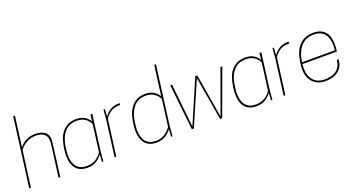

<svg xmlns="http://www.w3.org/2000/svg" viewBox="-50 -1443 3855 2093"><g transform="rotate(-20 1877.0 -397.0)"><path d="M381 0H361L410 -374Q412 -391 412 -406Q412 -516 283 -516Q222 -516 174 -488.5Q126 -461 96 -419L41 0H21L126 -800H146L100 -449Q170 -536 283 -536Q348 -536 390.5 -507.5Q433 -479 433 -412Q433 -397 381 0Z M945 -530H924ZM697 6Q608 6 564 -47.5Q520 -101 520 -195Q520 -239 528.5 -290Q537 -341 549 -377Q572 -449 625 -492.5Q678 -536 758 -536Q838 -536 884 -490Q904 -472 914 -452L924 -530H945L891 -118L881 0H865L870 -86Q846 -50 803 -22Q760 6 697 6ZM697 -14Q759 -14 802.5 -43Q846 -72 870 -111L911 -423Q902 -444 882 -466Q837 -516 758 -516Q663 -516 611 -450Q559 -384 547 -277Q540 -224 540 -197Q540 -111 579 -62.5Q618 -14 697 -14Z M1031 0H1011L1065 -412L1075 -530H1091L1086 -444Q1105 -476 1147.5 -506Q1190 -536 1251 -536L1266 -535L1263 -516Q1186 -516 1144.5 -483Q1103 -450 1086 -419Z M1499 6Q1410 6 1366 -47.5Q1322 -101 1322 -195Q1322 -239 1330.5 -289.5Q1339 -340 1351 -376Q1367 -427 1402 -468Q1460 -536 1560 -536Q1616 -536 1655.5 -513Q1695 -490 1716 -452L1762 -800H1782L1693 -118L1683 0H1667L1672 -86Q1640 -41 1595 -17.5Q1550 6 1499 6ZM1499 -14Q1602 -14 1672 -111L1713 -423Q1662 -516 1560 -516Q1465 -516 1413.5 -450.5Q1362 -385 1349 -277Q1342 -224 1342 -197Q1342 -111 1381 -62.5Q1420 -14 1499 -14Z M2259 0H2235L2149 -504L1931 0H1907L1850 -530H1871L1923 -26L2140 -530H2164L2249 -24L2432 -530H2454Z M2906 -530H2885ZM2658 6Q2569 6 2525 -47.5Q2481 -101 2481 -195Q2481 -239 2489.5 -290Q2498 -341 2510 -377Q2533 -449 2586 -492.5Q2639 -536 2719 -536Q2799 -536 2845 -490Q2865 -472 2875 -452L2885 -530H2906L2852 -118L2842 0H2826L2831 -86Q2807 -50 2764 -22Q2721 6 2658 6ZM2658 -14Q2720 -14 2763.5 -43Q2807 -72 2831 -111L2872 -423Q2863 -444 2843 -466Q2798 -516 2719 -516Q2624 -516 2572 -450Q2520 -384 2508 -277Q2501 -224 2501 -197Q2501 -111 2540 -62.5Q2579 -14 2658 -14Z M2992 0H2972L3026 -412L3036 -530H3052L3047 -444Q3066 -476 3108.5 -506Q3151 -536 3212 -536L3227 -535L3224 -516Q3147 -516 3105.5 -483Q3064 -450 3047 -419Z M3457 6Q3367 6 3313.5 -50.5Q3260 -107 3260 -204Q3260 -246 3268.5 -293.5Q3277 -341 3289 -376Q3313 -447 3368 -491.5Q3423 -536 3506 -536Q3689 -536 3689 -333Q3689 -303 3683 -255H3283Q3280 -231 3280 -209Q3280 -119 3326.5 -66.5Q3373 -14 3457 -14Q3542 -14 3592.5 -52.5Q3643 -91 3652 -170H3672L3666 -131Q3652 -69 3598.5 -31.5Q3545 6 3457 6ZM3666 -275Q3670 -305 3670 -332Q3670 -420 3628.5 -468Q3587 -516 3506 -516Q3411 -516 3355.5 -450Q3300 -384 3286 -275Z"/></g></svg>

Font: Tanohe Sans Thin
Style: Italic
Weight: 100
Designer: Village Type and Design LLC & Cristiano Sobral
Foundry: Cooper Hewitt Smithsonian Design Museum
Version: Version 1.00;September 29, 2021;FontCreator 13.0.0.2655 64-b